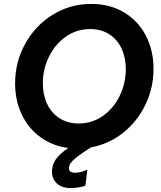

<svg xmlns="http://www.w3.org/2000/svg" viewBox="-20 -747 816 974"><path d="M618.2 -396Q618.2 -454.6 596.7 -500.7Q575.2 -546.9 534.2 -573.2Q493.2 -599.6 437.5 -599.6Q368.7 -599.6 313.7 -560.8Q258.8 -522 228 -458.5Q197.3 -395 197.3 -324.2Q197.3 -265.6 219.2 -219.5Q241.2 -173.3 282.5 -147Q323.7 -120.6 379.4 -120.6Q448.2 -120.6 502.7 -159.4Q557.1 -198.2 587.6 -261.7Q618.2 -325.2 618.2 -396ZM243.7 123.5Q243.7 113.8 246.1 100.6Q252 73.2 272 50Q292 26.9 326.2 3.9Q245.6 -6.8 184.3 -51.8Q123 -96.7 89.8 -167.5Q56.6 -238.3 56.6 -324.2Q56.6 -431.6 107.4 -524.2Q158.2 -616.7 246.6 -671.9Q335 -727.1 442.9 -727.1Q537.6 -727.1 609.4 -684.1Q681.2 -641.1 720 -566.2Q758.8 -491.2 758.8 -397.9Q758.8 -301.8 718 -216.6Q677.2 -131.3 605 -73.7Q532.7 -16.1 441.9 0.5Q389.2 33.2 359.4 58.3Q329.6 83.5 329.6 106.4Q329.6 117.2 337.4 123.3Q345.2 129.4 361.3 129.4Q377.4 129.4 395 124.3Q412.6 119.1 423.3 113.3L413.1 194.8Q399.4 200.7 376.5 203.9Q353.5 207 336.9 207Q293.9 207 268.8 183.8Q243.7 160.6 243.7 123.5Z"/></svg>

Font: Reddit Sans Fudge
Style: Bold
Weight: 700
Italic angle: -11.25°
Designer: Stephen Hutchings
Version: Version 1.013